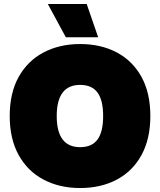

<svg xmlns="http://www.w3.org/2000/svg" viewBox="-20 -937 807 968"><path d="M417 -917 475 -749H312L221 -917ZM384 -715Q489 -715 569 -672.5Q649 -630 693.5 -549Q738 -468 738 -352Q738 -237 693.5 -155.5Q649 -74 569 -31.5Q489 11 384 11Q280 11 199.5 -31.5Q119 -74 74 -155.5Q29 -237 29 -352Q29 -468 74 -549Q119 -630 199.5 -672.5Q280 -715 384 -715ZM384 -509Q266 -509 266 -352Q266 -195 384 -195Q443 -195 471.5 -233.5Q500 -272 500 -352Q500 -432 471.5 -470.5Q443 -509 384 -509Z"/></svg>

Font: Prodigy Sans Black
Style: Regular
Weight: 900
Designer: Wei Huang
Foundry: Wei Huang
Version: Version 1.003; ttfautohint (v1.8.3)